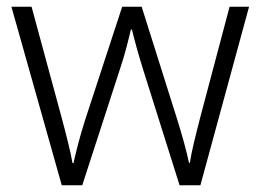

<svg xmlns="http://www.w3.org/2000/svg" viewBox="-20 -552 776 572"><path d="M406 -346 515 0H577L722 -532H664L577 -204C562 -145 550 -99 546 -67H543C536 -101 523 -148 508 -196L402 -532H344L234 -196C217 -143 206 -98 199 -66H196C190 -101 179 -144 163 -204L74 -532H14L164 0H225L337 -345C352 -389 362 -431 370 -464H373C381 -431 392 -391 406 -346Z"/></svg>

Font: Noto Sans Bengali Light
Style: Regular
Weight: 300
Designer: Jelle Bosma - Monotype Design Team
Foundry: Monotype Imaging Inc.
Version: Version 2.003